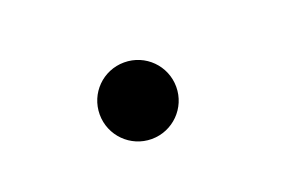

<svg xmlns="http://www.w3.org/2000/svg" viewBox="-38 -288 663 419"><g transform="rotate(-20 293.0 -79.0)"><path d="M261.2 9.8C310.5 9.8 350.1 -30.3 350.1 -79.1C350.1 -128.4 310.5 -168 261.2 -168C211.9 -168 172.4 -128.4 172.4 -79.1C172.4 -30.3 211.9 9.8 261.2 9.8Z"/></g></svg>

Font: Cascadia Mono PL
Style: Bold Italic
Weight: 700
Italic angle: -10°
Monospace: yes
Designer: Aaron Bell
Foundry: Saja Typeworks
Version: Version 2404.023